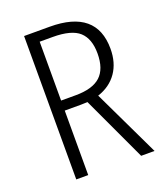

<svg xmlns="http://www.w3.org/2000/svg" viewBox="-128 -773 743 862"><g transform="rotate(-20 243.5 -342.5)"><path d="M461.9 0H397.9L253.9 -309.1Q249 -309.1 238.5 -308.6Q228 -308.1 222.2 -308.1H145V0H87.9V-685.1H210Q433.1 -685.1 433.1 -499Q433.1 -432.1 400.9 -385.7Q368.7 -339.4 309.1 -319.8ZM214.8 -356Q295.4 -356 333.3 -390.6Q371.1 -425.3 371.1 -499Q371.1 -569.3 334 -603.3Q296.9 -637.2 207 -637.2H145V-356Z"/></g></svg>

Font: Fira Sans Compressed Light
Style: Regular
Weight: 300
Width: 1
Designer: Carrois Corporate & Edenspiekermann AG
Foundry: Carrois Corporate GbR & Edenspiekermann AG
Version: Version 4.203;PS 004.203;hotconv 1.0.88;makeotf.lib2.5.64775